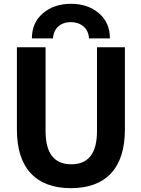

<svg xmlns="http://www.w3.org/2000/svg" viewBox="-20 -982 744 1014"><path d="M220.7 -732.4V-289.1Q220.7 -114.3 356.4 -114.3Q492.2 -114.3 492.2 -289.1V-732.4H639.6V-297.9Q639.6 -145.5 566.4 -66.9Q493.2 11.7 354.5 11.7Q215.8 11.7 142.6 -66.9Q69.3 -145.5 69.3 -297.9V-732.4ZM560.5 -779.3H450.2Q447.3 -820.3 420.4 -842.8Q393.6 -865.2 354 -865.2Q314.5 -865.2 288.6 -842.8Q262.7 -820.3 259.8 -779.3H148.4Q148.4 -862.3 207 -912.1Q265.6 -961.9 355 -961.9Q444.3 -961.9 502.4 -912.1Q560.5 -862.3 560.5 -779.3Z"/></svg>

Font: Gen Shin Gothic Bold
Style: Bold
Weight: 700
Designer: [Source Han Sans]
Ryoko NISHIZUKA  (kana & ideographs); Paul D. Hunt (Latin, Greek & Cyrillic); Wenlong ZHANG  (bopomofo
Version: Version 1.002.20150607